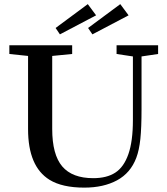

<svg xmlns="http://www.w3.org/2000/svg" viewBox="-20 -878 794 912"><path d="M264.6 -714.8 244.1 -745.1 397 -858.4 436.5 -805.2ZM418.9 -714.8 398.4 -745.1 551.3 -858.4 590.8 -805.2ZM380.4 13.2Q275.4 13.2 215.3 -23.9Q113.3 -86.9 113.3 -264.6V-612.3L24.4 -621.6V-663.1H322.8V-621.6L228 -612.3V-265.6Q228 -143.6 275.6 -87.6Q323.2 -31.7 422.9 -31.7Q487.3 -31.7 527.8 -58.1Q568.4 -84.5 589.8 -145.8Q611.3 -207 611.3 -307.6V-609.9L533.7 -621.6V-663.1H731V-621.6L652.3 -609.9V-359.4Q652.3 -271.5 646.7 -218Q641.1 -164.6 627.4 -128.4Q600.1 -56.2 535.9 -21.5Q471.7 13.2 380.4 13.2Z"/></svg>

Font: Elstob 6pt Medium
Style: Regular
Weight: 500
Designer: Peter S. Baker
Version: Version 1.015